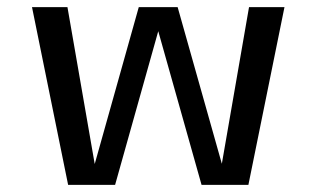

<svg xmlns="http://www.w3.org/2000/svg" viewBox="-20 -520 890 540"><path d="M546.9 0 406 -500H479.6L620.7 0ZM171.6 0 70 -500H169.7L256.6 0ZM229.9 0 370.3 -500H444.1L303.7 0ZM593.6 0 680.4 -500H780.1L678.6 0Z"/></svg>

Font: Trispace Thin
Style: Regular
Weight: 100
Designer: Tyler Finck
Foundry: Etcetera Type Company
Version: Version 1.210